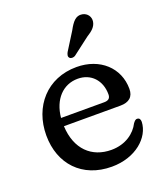

<svg xmlns="http://www.w3.org/2000/svg" viewBox="-132 -789 761 890"><g transform="rotate(-20 248.0 -344.0)"><path d="M365 -594C393.5 -611.5 410 -627 414 -650C418 -672.5 404 -695 378.5 -699.5C347.5 -705 329.5 -682 309.5 -645L255 -558C250 -548 246.5 -538 254 -530.5C260.5 -524 272 -525 280.5 -529.5ZM452.5 -157.5C444.5 -158 439.5 -153 431.5 -142.5C410.5 -100.5 362.5 -62.5 291.5 -62.5C195 -62.5 127 -125.5 121.5 -241H400.5C442.5 -241 466 -260.5 466 -300C466 -404 385 -479 269.5 -479C124 -479 30 -371 30 -228.5C30 -87.5 121 11.5 267 11.5C384.5 11.5 464.5 -60.5 467.5 -137C467.5 -150 462 -157 452.5 -157.5ZM256.5 -426C321.5 -426 366 -378.5 366 -309.5C366 -290 356 -281.5 334.5 -281.5H122C130.5 -370.5 183.5 -426 256.5 -426Z"/></g></svg>

Font: dr Title
Style: Regular
Weight: 400
Version: Version 1.000;hotconv 1.0.109;makeotfexe 2.5.65596